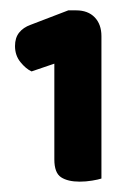

<svg xmlns="http://www.w3.org/2000/svg" viewBox="-20 -719 260 371"><path d="M85 -596 41 -581Q30 -586 19.5 -599Q9 -612 9 -630Q9 -646 17 -656Q25 -666 39 -671L112 -699H127Q150 -699 163 -685.5Q176 -672 176 -649V-374Q170 -372 158 -370Q146 -368 134 -368Q111 -368 98 -376.5Q85 -385 85 -411Z"/></svg>

Font: Baloo Bhaina 2
Style: Bold
Weight: 700
Designer: Yesha Goshar, Manish Minz, Shuchita Grover and Ek Type
Foundry: Ek Type
Version: Version 1.640;hotconv 1.0.111;makeotfexe 2.5.65597; ttfautoh